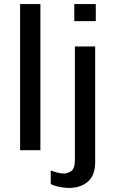

<svg xmlns="http://www.w3.org/2000/svg" viewBox="-20 -740 575 946"><path d="M79 0V-720H179V0ZM320 186Q306 186 289 183.5Q272 181 256.5 177Q241 173 230 167V100Q242 105 261.5 110Q281 115 292 115Q313 115 331 103Q349 91 349 47V-511H449V58Q449 124 413 155Q377 186 320 186ZM346 -636V-720H452V-636Z"/></svg>

Font: Chivo Medium
Style: Regular
Weight: 400
Version: Version 2.002